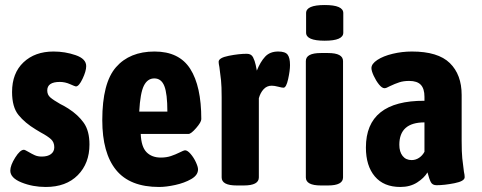

<svg xmlns="http://www.w3.org/2000/svg" viewBox="-20 -736 1919 764"><path d="M21 -57Q21 -78 40.5 -109Q60 -140 75 -140Q79 -140 92.5 -132Q106 -124 118 -118.5Q130 -113 146 -113Q170 -113 183 -123Q196 -133 196 -150Q196 -170 183 -182Q170 -194 142 -209L122 -221Q79 -247 53.5 -278.5Q28 -310 28 -370Q28 -445 73.5 -488Q119 -531 193 -531Q239 -531 281 -516.5Q323 -502 323 -473Q323 -453 308.5 -422.5Q294 -392 282 -392Q279 -392 259 -401Q239 -410 218 -410Q168 -410 168 -376Q168 -359 180 -348.5Q192 -338 220 -322Q233 -316 252 -304Q291 -279 313.5 -247Q336 -215 336 -161Q336 -86 289.5 -39Q243 8 162 8Q110 8 65.5 -10Q21 -28 21 -57Z M387 -258Q387 -406 441.5 -468.5Q496 -531 595 -531Q693 -531 737 -462Q781 -393 781 -262Q781 -250 760.5 -226.5Q740 -203 730 -203H540Q542 -152 563 -130.5Q584 -109 620 -109Q642 -109 660 -115Q678 -121 695 -129.5Q712 -138 716 -138Q726 -138 738.5 -123.5Q751 -109 759.5 -90.5Q768 -72 768 -62Q768 -39 741 -23.5Q714 -8 677.5 0Q641 8 613 8Q497 8 442 -59.5Q387 -127 387 -258ZM646 -292Q646 -363 634 -393.5Q622 -424 594 -424Q567 -424 552.5 -395Q538 -366 534 -292Z M862 -30V-349Q862 -393 859.5 -416.5Q857 -440 853 -469Q850 -483 850 -490Q850 -506 890.5 -514Q931 -522 962 -522Q980 -522 987 -508Q994 -494 997.5 -477.5Q1001 -461 1002 -455Q1016 -490 1035 -510.5Q1054 -531 1087 -531Q1115 -531 1124.5 -518.5Q1134 -506 1134 -477Q1134 -455 1126.5 -421Q1119 -387 1108 -387Q1102 -387 1087 -391Q1072 -395 1061 -395Q1042 -395 1029 -381Q1016 -367 1010 -345V-30Q1010 2 950 2H922Q862 2 862 -30Z M1197 -30V-493Q1197 -525 1257 -525H1285Q1345 -525 1345 -493V-30Q1345 2 1285 2H1257Q1197 2 1197 -30ZM1198 -606V-684Q1198 -716 1272 -716Q1346 -716 1346 -684V-606Q1346 -574 1272 -574Q1198 -574 1198 -606Z M1436 -149Q1436 -336 1669 -335V-351Q1669 -383 1654.5 -398.5Q1640 -414 1608 -414Q1586 -414 1569 -408.5Q1552 -403 1531 -393Q1517 -385 1510 -385Q1500 -385 1488 -400Q1476 -415 1467 -434.5Q1458 -454 1458 -465Q1458 -482 1481.5 -497.5Q1505 -513 1542.5 -522Q1580 -531 1619 -531Q1723 -531 1770 -485Q1817 -439 1817 -358V-176Q1817 -130 1819.5 -106Q1822 -82 1826 -53Q1829 -40 1829 -31Q1829 -15 1788.5 -7Q1748 1 1717 1Q1701 1 1694.5 -11Q1688 -23 1681 -50Q1668 -28 1640 -10Q1612 8 1573 8Q1507 8 1471.5 -34Q1436 -76 1436 -149ZM1669 -132V-249Q1569 -249 1569 -160Q1569 -132 1582 -115.5Q1595 -99 1618 -99Q1634 -99 1647.5 -108Q1661 -117 1669 -132Z"/></svg>

Font: Asap Condensed
Style: Bold
Weight: 700
Designer: Pablo Cosgaya
Foundry: Omnibus-Type
Version: Version 1.010; ttfautohint (v1.8)